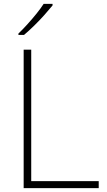

<svg xmlns="http://www.w3.org/2000/svg" viewBox="-20 -1063 550 990"><path d="M102 -93V-807H141V-129H489V-93ZM251 -1035Q234 -1014 209.5 -986.5Q185 -959 157 -931.5Q129 -904 104 -883H75V-890Q96 -910 121 -937.5Q146 -965 168.5 -993Q191 -1021 205 -1043H251Z"/></svg>

Font: Noto Sans Kannada UI ExtraLight
Style: Regular
Weight: 200
Designer: Jelle Bosma - Monotype Design Team
Foundry: Monotype Imaging Inc.
Version: Version 2.005; ttfautohint (v1.8.4.7-5d5b)